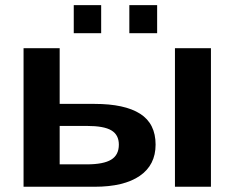

<svg xmlns="http://www.w3.org/2000/svg" viewBox="-20 -712 894 732"><path d="M340.3 -315.9Q455.1 -315.9 514.2 -278.3Q573.2 -240.7 573.2 -160.6Q573.2 -83 512.9 -41.5Q452.6 0 340.8 0H69.8V-528.3H207.5V-315.9ZM784.2 -528.3V0H647V-528.3ZM207.5 -85.4H311Q374.5 -85.4 403.8 -103.3Q433.1 -121.1 433.1 -160.6Q433.1 -197.8 404.8 -214.8Q376.5 -231.9 311.5 -231.9H207.5ZM579.1 -692.4V-585.4H473.1V-692.4ZM365.7 -692.4V-585.4H261.2V-692.4Z"/></svg>

Font: Arimo
Style: Bold
Weight: 700
Designer: Steve Matteson
Foundry: Monotype Imaging Inc.
Version: Version 1.33